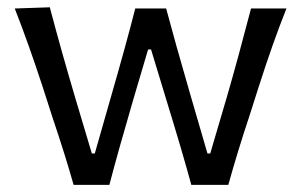

<svg xmlns="http://www.w3.org/2000/svg" viewBox="-20 -520 847 540"><path d="M287.6 0H187Q164.6 -80.1 127.9 -189L99.6 -276.9Q60.5 -396.5 21.5 -496.1L120.1 -499.5Q151.4 -380.4 192.4 -242.2L238.3 -88.4H246.6L291.5 -245.6Q334 -392.6 360.4 -496.1H447.3Q471.2 -405.8 517.1 -247.6L563.5 -88.4H571.3L618.7 -249.5Q649.4 -355.5 686 -496.1H785.6Q747.1 -399.4 708 -276.9L680.2 -189.9Q649.4 -97.7 622.1 0H518.1Q492.7 -93.3 448.7 -236.3L404.8 -380.9H396.5L353.5 -235.4Q312.5 -95.2 287.6 0Z"/></svg>

Font: Commissioner Flair
Style: Regular
Weight: 400
Designer: Kostas Bartsokas
Foundry: Kostas Bartsokas
Version: Version 1.000